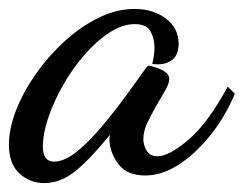

<svg xmlns="http://www.w3.org/2000/svg" viewBox="-46 -363 546 430"><path d="M53 47Q21 47 -2.5 25.5Q-26 4 -26 -39Q-26 -75 -10 -116Q6 -157 34 -197Q62 -237 98 -270Q134 -303 174.5 -323Q215 -343 255 -343Q297 -343 325.5 -321.5Q354 -300 354 -265Q354 -238 337 -227Q320 -216 295 -220Q297 -228 298.5 -237.5Q300 -247 300 -256Q300 -277 291 -293Q282 -309 256 -309Q228 -309 199 -290Q170 -271 143 -240Q116 -209 95 -172Q74 -135 62 -99Q50 -63 50 -35Q50 -1 75 -1Q98 -1 125.5 -23Q153 -45 181.5 -79Q210 -113 236 -148.5Q262 -184 281 -211Q285 -216 288 -216Q293 -215 304 -211.5Q315 -208 324 -202Q333 -196 333 -186Q333 -176 324 -160.5Q315 -145 304 -126Q293 -107 284 -88Q275 -69 275 -51Q275 -38 282.5 -25.5Q290 -13 307 -13Q332 -13 375.5 -49.5Q419 -86 464 -169L480 -153Q457 -99 423.5 -58Q390 -17 353 6.5Q316 30 279 30Q239 30 220 5.5Q201 -19 199 -48Q199 -51 199.5 -54.5Q200 -58 200 -61Q159 -10 125 18.5Q91 47 53 47Z"/></svg>

Font: Dancing Script SemiBold
Style: Regular
Weight: 600
Designer: Pablo Impallari
Foundry: Pablo Impallari
Version: Version 2.001